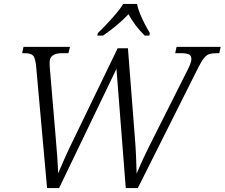

<svg xmlns="http://www.w3.org/2000/svg" viewBox="-20 -951 1136 971"><path d="M163 -613Q159 -658 147 -670Q135 -682 107 -682H92L99 -714H334L326 -682H294Q231 -682 231 -636Q231 -626 231.5 -614Q232 -602 233 -596L262 -252Q266 -207 269.5 -158.5Q273 -110 274 -74Q290 -112 310.5 -158Q331 -204 356 -254L575 -707H627L662 -256Q666 -209 668 -160.5Q670 -112 671 -73Q686 -109 706 -152Q726 -195 751 -244L925 -590Q935 -609 941.5 -625.5Q948 -642 948 -652Q948 -669 936 -675.5Q924 -682 894 -682H866L873 -714H1096L1089 -682H1075Q1053 -682 1038.5 -677.5Q1024 -673 1011 -656.5Q998 -640 980 -604L677 0H616L569 -603L279 0H218ZM475 -784Q495 -803 519.5 -829Q544 -855 567 -882Q590 -909 603 -931H673Q677 -909 688 -882Q699 -855 712.5 -829Q726 -803 738 -784L735 -771H712Q661 -821 630 -879Q601 -849 570 -823Q539 -797 501 -771H472Z"/></svg>

Font: Noto Serif Light
Style: Italic
Weight: 300
Italic angle: -12°
Designer: Monotype Design Team
Foundry: Monotype Imaging Inc.
Version: Version 2.013